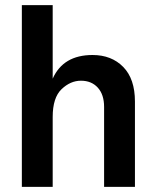

<svg xmlns="http://www.w3.org/2000/svg" viewBox="-20 -727 605 747"><path d="M505 0H385V-311Q385 -359 360.5 -386Q336 -413 295 -413Q254 -413 219.5 -380Q185 -347 185 -272V0H65V-707H185V-421Q226 -513 340 -513Q414 -513 459.5 -466.5Q505 -420 505 -332Z"/></svg>

Font: Hind Jalandhar SemiBold
Style: Regular
Weight: 600
Designer: Namrata Goyal
Foundry: Indian Type Foundry
Version: Version 0.702;PS 1.0;hotconv 1.0.81;makeotf.lib2.5.63406